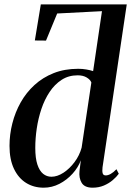

<svg xmlns="http://www.w3.org/2000/svg" viewBox="-20 -838 593 868"><path d="M177.5 10.5Q132.5 10.5 97.8 -11.2Q63 -33 43 -75.2Q23 -117.5 23 -178.5Q23 -230 35.8 -280.2Q48.5 -330.5 73.5 -375Q98.5 -419.5 136 -453.8Q173.5 -488 222.8 -507.5Q272 -527 333.5 -527Q352.5 -527 370 -524Q387.5 -521 401 -516.5L441 -787.5L238.5 -777L188 -654.5L137.5 -655L164.5 -818H553L443.5 -81.5Q441.5 -64 444.2 -54.5Q447 -45 458 -45Q468.5 -45 480.5 -51.8Q492.5 -58.5 506.5 -73L517 -52.5Q507 -38.5 489.8 -23.8Q472.5 -9 449.5 0.8Q426.5 10.5 398.5 10.5Q362.5 10.5 349.2 -11.5Q336 -33.5 339.5 -65.5L345.5 -113.5Q333.5 -81 308 -52.8Q282.5 -24.5 248.8 -7Q215 10.5 177.5 10.5ZM212.5 -39Q239 -39 267 -57.2Q295 -75.5 317.2 -105.5Q339.5 -135.5 349 -170.5L393 -465Q388.5 -477.5 372.2 -487.5Q356 -497.5 331 -497.5Q290 -497.5 258.5 -477Q227 -456.5 204.2 -422.2Q181.5 -388 167.2 -345.5Q153 -303 146.2 -257.5Q139.5 -212 139.5 -169.5Q139.5 -123 149 -94.2Q158.5 -65.5 175 -52.2Q191.5 -39 212.5 -39Z"/></svg>

Font: Merriweather 120pt Medium
Style: Italic
Weight: 500
Italic angle: -7.8°
Version: Version 2.101